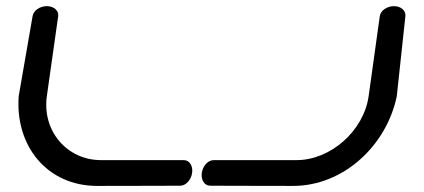

<svg xmlns="http://www.w3.org/2000/svg" viewBox="-20 -601 1393 631"><path d="M1227.4 -542.7C1224 -517.8 1206.5 -391.5 1191.6 -285.5C1175.3 -169.3 1064.9 -74.8 955.1 -74.8C842.5 -74.8 682.4 -74.8 682.4 -74.8C663.3 -74.8 646.3 -55.3 643.2 -32.8C640 -10.2 651.5 9.3 670.6 9.3C670.6 9.3 780 10 943.2 10C1109.3 10 1250.7 -123.1 1284.1 -285.1L1284.1 -285.4L1284.1 -285.6C1284.2 -286.4 1311.4 -540.5 1312.4 -549C1314 -565.7 1297.9 -580.8 1274.8 -580.8C1252.3 -580.8 1230.8 -566.6 1228.1 -547.8C1227.9 -546.1 1227.7 -544.5 1227.4 -542.7ZM171.2 -547.8C173.8 -566.6 156.4 -580.8 133.8 -580.8C111.3 -580.8 89.8 -566.6 87.1 -547.9L41.5 -285.4L41.5 -285.1C29.3 -123.1 133.3 10 299.4 10C462.5 10 572.2 9.3 572.2 9.3C591.3 9.3 608.3 -10.2 611.4 -32.8C614.6 -55.3 603.1 -74.8 584 -74.8C584 -74.8 423.9 -74.8 311.3 -74.8C201.5 -74.8 117.7 -169.3 134 -285.5C148.8 -391.2 166.7 -516.3 170.5 -542.8Z"/></svg>

Font: Hi.
Style: Bold
Weight: 400
Designer: Mew Too, Robert Jablonski
Foundry: Cannot Into Space Fonts
Version: Version 1.996